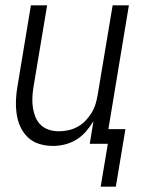

<svg xmlns="http://www.w3.org/2000/svg" viewBox="-20 -540 540 721"><path d="M415 161H358L385 0H317L331 -85Q319 -65 303 -46.5Q287 -28 266.5 -15.5Q246 -3 223.5 2.5Q201 8 179 8Q152 8 127.5 0.5Q103 -7 85 -24Q67 -41 56.5 -64Q46 -87 42.5 -112.5Q39 -138 40 -164.5Q41 -191 46 -218L96 -520H157L105 -209Q102 -189 101.5 -170Q101 -151 104 -133Q107 -115 114 -98.5Q121 -82 134 -70Q147 -58 164.5 -52.5Q182 -47 202 -47Q219 -47 237 -51Q255 -55 271.5 -64Q288 -73 301 -86.5Q314 -100 324 -116.5Q334 -133 339 -150Q344 -167 347 -185L403 -520H464L387 -55H451Z"/></svg>

Font: Iosevka Term Curly Light
Style: Italic
Weight: 300
Italic angle: -9°
Designer: Belleve Invis
Foundry: Belleve Invis
Version: Version 32.3.0